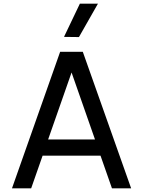

<svg xmlns="http://www.w3.org/2000/svg" viewBox="-20 -1021 776 1041"><path d="M149 0H45L306 -740H429L691 0H587L525 -177H211ZM368 -628 241 -265H495ZM511 -1001 408 -820 327 -821 413 -1001Z"/></svg>

Font: Be Vietnam Pro Variable Thin
Style: Regular
Weight: 100
Designer: Lam Bao, Tony Le, Vietanh Nguyen
Foundry: Yellow Type Foundry
Version: Version 1.002